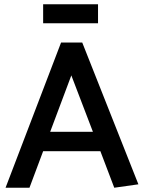

<svg xmlns="http://www.w3.org/2000/svg" viewBox="-20 -879 674 899"><path d="M182 -859H439V-770H182ZM314 -526 215 -262H415ZM365 -680 628 -16 515 0 450 -171H182L118 0H6L266 -680Z"/></svg>

Font: Palanquin SemiBold
Style: Regular
Weight: 600
Designer: Pria Ravichandran
Version: Version 1.0.4